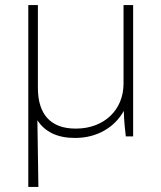

<svg xmlns="http://www.w3.org/2000/svg" viewBox="-20 -540 639 760"><path d="M276 6H278C364 6 434 -36 470 -101C471 -62 475 -23 478 0H507V-520H469V-209C469 -104 391 -31 281 -31H279C180 -31 130 -88 130 -192V-520H92V200H132L128 -64C158 -18 207 6 276 6Z"/></svg>

Font: Fixel Text ExtraLight
Style: Regular
Weight: 200
Width: 4
Designer: AlfaBravo + MacPaw
Foundry: Kyrylo Tkachov, Marchela Mozhyna, Serhii Makarenko, Maria Weinstein, Zakhar Kryvoshyya
Version: Version 1.211